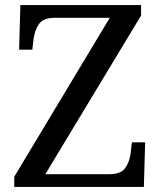

<svg xmlns="http://www.w3.org/2000/svg" viewBox="-20 -734 632 754"><path d="M36 0V-40L411 -664H194Q150 -664 133 -639.5Q116 -615 112 -582L107 -539H55L60 -714H534V-673L158 -50H410Q455 -50 472 -74.5Q489 -99 493 -132L498 -175H550L545 0Z"/></svg>

Font: Noto Serif Makasar
Style: Regular
Weight: 400
Designer: Sérgio Martins
Version: Version 1.001; ttfautohint (v1.8.4.7-5d5b)